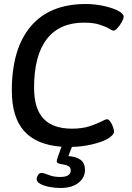

<svg xmlns="http://www.w3.org/2000/svg" viewBox="-20 -727 659 958"><path d="M281 211Q256 211 228.5 206Q201 201 182 191Q163 181 163 166Q163 157 169.5 146.5Q176 136 187 136Q199 136 223 146Q247 156 280 156Q333 156 333 123Q333 109 322.5 102.5Q312 96 298 94Q284 92 273.5 89Q263 86 263 77Q263 73 268 57.5Q273 42 287 5Q162 -4 100.5 -73Q39 -142 39 -275Q39 -484 133.5 -595.5Q228 -707 408 -707Q457 -707 503.5 -696Q550 -685 575 -670Q584 -665 590.5 -658Q597 -651 597 -644Q597 -634 587.5 -617Q578 -600 566 -587Q554 -574 547 -574Q541 -574 524.5 -584Q508 -594 477 -604Q446 -614 399 -614Q277 -614 213.5 -532Q150 -450 150 -289Q150 -185 197 -135Q244 -85 339 -85Q390 -85 426.5 -97Q463 -109 485 -120.5Q507 -132 514 -132Q522 -132 530.5 -120Q539 -108 544 -93Q549 -78 549 -70Q549 -61 538.5 -50.5Q528 -40 513 -32Q484 -17 436.5 -6Q389 5 339 6L321 52Q360 54 382 70.5Q404 87 404 120Q404 160 371 185.5Q338 211 281 211Z"/></svg>

Font: Asap Medium
Style: Italic
Weight: 500
Italic angle: -6°
Designer: Pablo Cosgaya
Foundry: Omnibus-Type
Version: Version 3.001; ttfautohint (v1.8.3)